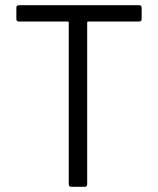

<svg xmlns="http://www.w3.org/2000/svg" viewBox="-20 -720 609 740"><path d="M526 -690V-647Q526 -637 516 -637H320Q316 -637 316 -633V-10Q316 0 306 0H255Q245 0 245 -10V-633Q245 -637 241 -637H53Q43 -637 43 -647V-690Q43 -700 53 -700H516Q526 -700 526 -690Z"/></svg>

Font: Barlow
Style: Regular
Weight: 400
Designer: Jeremy Tribby
Foundry: Tribby Type
Version: Version 1.408;December 10, 2018;FontCreator 11.5.0.2430 64-b